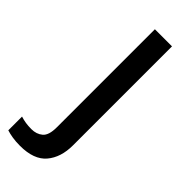

<svg xmlns="http://www.w3.org/2000/svg" viewBox="-313 -570 841 841"><g transform="rotate(45 107.0 -149.5)"><path d="M26 240Q0 240 -21.5 236.5Q-43 233 -58 228V143Q-42 148 -26 150.5Q-10 153 10 153Q41 153 62 135.5Q83 118 83 69V-539H189V74Q189 149 150.5 194.5Q112 240 26 240Z"/></g></svg>

Font: Noto Sans Myanmar Medium
Style: Regular
Weight: 500
Designer: Monotype Design Team
Foundry: Monotype Imaging Inc.
Version: Version 2.107; ttfautohint (v1.8.4.7-5d5b)